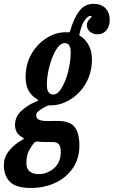

<svg xmlns="http://www.w3.org/2000/svg" viewBox="-100 -696 576 971"><path d="M-80.5 139.5Q-80.5 97.5 -52.5 64.5Q-24.5 31.5 11.5 12Q22.5 5.5 21.8 4.5Q21 3.5 13 -1.5Q-7.5 -13 -15.8 -28.8Q-24 -44.5 -24 -64Q-24 -106 8 -135.5Q40 -165 80 -181Q93.5 -186.5 93 -189Q92.5 -191.5 83.5 -197Q29.5 -230.5 29.5 -305.5Q29.5 -372 59.2 -423.2Q89 -474.5 135.5 -503.8Q182 -533 232 -533Q236.5 -533 238.2 -532.8Q240 -532.5 242 -532.5Q248 -532 250.2 -532.5Q252.5 -533 255 -540Q273 -603.5 300.8 -640Q328.5 -676.5 372.5 -676.5Q412 -676.5 433.5 -654.2Q455 -632 455 -593.5Q455 -563 438 -542.8Q421 -522.5 393.5 -522.5Q370.5 -522.5 355 -535.5Q339.5 -548.5 339.5 -568.5Q339.5 -583 348.2 -593.5Q357 -604 362 -609.8Q367 -615.5 356 -615.5Q346 -615.5 330.2 -596Q314.5 -576.5 303.5 -530Q302 -523.5 301 -520.5Q300 -517.5 304.5 -515Q327.5 -502.5 346.2 -471.8Q365 -441 365 -395Q365 -342 346.5 -299.2Q328 -256.5 297.5 -226Q267 -195.5 230.2 -179.2Q193.5 -163 157 -163Q154 -163 148 -163.5Q143 -163.5 133 -158Q115.5 -149.5 99.2 -137.8Q83 -126 83 -113.5Q83 -96.5 98.2 -90.2Q113.5 -84 135 -84Q142.5 -84 161.5 -84.2Q180.5 -84.5 188.5 -84.5Q254.5 -84.5 278 -53Q301.5 -21.5 301.5 40Q301.5 105.5 268.8 153.8Q236 202 180.5 228.2Q125 254.5 57.5 254.5Q-21 254.5 -50.8 222.5Q-80.5 190.5 -80.5 139.5ZM137 -266.5Q136.5 -218 170.5 -218Q187.5 -218 203.2 -238.5Q219 -259 231.2 -291.5Q243.5 -324 250.5 -361.2Q257.5 -398.5 257.5 -432Q258 -478 227 -478Q209 -478 193 -457.5Q177 -437 164.2 -404.5Q151.5 -372 144.2 -335.2Q137 -298.5 137 -266.5ZM74.5 24.5Q59.5 41.5 46.5 65.8Q33.5 90 33.5 129.5Q33.5 184.5 98.5 184.5Q122 184.5 147.2 172.5Q172.5 160.5 189.8 136Q207 111.5 207.5 74Q207.5 46 197.8 34Q188 22 162.5 22H121.5Q114.5 22 109.2 21.8Q104 21.5 91 20Q79.5 19 74.5 24.5Z"/></svg>

Font: Besley* Condensed Semi
Style: Italic
Weight: 600
Width: 3
Italic angle: -13°
Designer: Owen Earl
Foundry: indestructible type*
Version: Version 3.000; ttfautohint (v1.8.3)